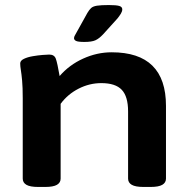

<svg xmlns="http://www.w3.org/2000/svg" viewBox="-20 -738 737 760"><path d="M131 2Q99 2 84.5 -6.5Q70 -15 70 -31V-349Q70 -393 67.5 -419.5Q65 -446 62.5 -461Q60 -476 60 -487Q60 -498 74.5 -505Q89 -512 109.5 -515.5Q130 -519 148.5 -520.5Q167 -522 175 -522Q195 -522 201 -505.5Q207 -489 216 -437Q254 -481 309 -506Q364 -531 422 -531Q637 -531 637 -319V-31Q637 -15 622.5 -6.5Q608 2 576 2H548Q516 2 501.5 -6.5Q487 -15 487 -31V-297Q487 -356 462 -382.5Q437 -409 381 -409Q334 -409 291 -387Q248 -365 220 -327V-31Q220 -15 205.5 -6.5Q191 2 159 2ZM314 -572Q289 -572 281 -576Q273 -580 273 -587Q273 -592 276.5 -598Q280 -604 286 -615L326 -687Q333 -699 340.5 -706Q348 -713 364 -715.5Q380 -718 411 -718Q440 -718 452 -714.5Q464 -711 464 -701Q464 -693 458.5 -684Q453 -675 445 -665L388 -602Q372 -585 357.5 -578.5Q343 -572 314 -572Z"/></svg>

Font: Asap Expanded
Style: Bold
Weight: 700
Width: 7
Designer: Pablo Cosgaya
Foundry: Omnibus-Type
Version: Version 3.001; ttfautohint (v1.8.4.7-5d5b)